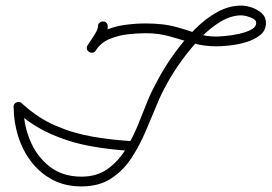

<svg xmlns="http://www.w3.org/2000/svg" viewBox="-20 -650 973 688"><path d="M331 -556Q331 -563 336 -568Q341 -573 348 -573Q355 -574 360.5 -569Q366 -564 366 -556Q367 -536 351 -512Q335 -488 324 -470Q320 -463 313 -461.5Q306 -460 300 -464Q293 -467 291.5 -474Q290 -481 294 -487Q299 -496 308 -509Q317 -522 324 -534.5Q331 -547 331 -556Q331 -556 331 -556Q331 -556 331 -556ZM299 -464Q293 -468 291.5 -475Q290 -482 294 -488Q316 -522 351 -538.5Q386 -555 425.5 -560.5Q465 -566 502 -566Q531 -566 559.5 -563Q588 -560 616 -552Q652 -542 684 -530.5Q716 -519 755 -519Q764 -519 787 -521Q810 -523 835.5 -528.5Q861 -534 879.5 -543.5Q898 -553 898 -568Q898 -577 887.5 -583Q877 -589 864 -592Q851 -595 845 -595Q808 -595 770.5 -572.5Q733 -550 698 -513.5Q663 -477 632.5 -435Q602 -393 579.5 -352.5Q557 -312 545 -282Q525 -234 503 -182Q481 -130 451.5 -84.5Q422 -39 378.5 -10.5Q335 18 272 18Q213 18 168 -6Q123 -30 92 -70.5Q61 -111 45 -162Q29 -213 29 -267Q29 -274 34 -279Q39 -284 46 -284Q54 -284 59 -279Q64 -274 64 -267Q64 -205 87.5 -147.5Q111 -90 157.5 -53.5Q204 -17 272 -17Q327 -17 365.5 -44.5Q404 -72 430 -114.5Q456 -157 475.5 -205Q495 -253 512 -296Q527 -331 551.5 -375Q576 -419 608.5 -463.5Q641 -508 679 -546Q717 -584 759 -607Q801 -630 845 -630Q862 -630 882.5 -623Q903 -616 918 -602.5Q933 -589 933 -568Q933 -541 912.5 -524.5Q892 -508 862 -499Q832 -490 802.5 -487Q773 -484 755 -484Q711 -484 671 -495.5Q631 -507 590.5 -519Q550 -531 502 -531Q472 -531 437.5 -527Q403 -523 372 -510Q341 -497 323 -469Q319 -463 312 -461.5Q305 -460 299 -464ZM34 -254Q29 -259 28.5 -266Q28 -273 33 -279Q38 -284 45.5 -284.5Q53 -285 58 -280Q114 -228 178.5 -200Q243 -172 313.5 -160Q384 -148 457 -144Q465 -144 469.5 -138.5Q474 -133 474 -126Q474 -118 468.5 -113.5Q463 -109 456 -109Q377 -113 303.5 -126.5Q230 -140 162 -170Q94 -200 34 -254Q34 -254 34 -254Q34 -254 34 -254Z"/></svg>

Font: FRB American Cursive
Style: Italic
Weight: 400
Italic angle: -25°
Version: Version 2.0;Modular Font Editor K font №1